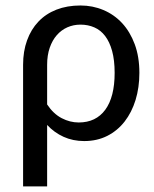

<svg xmlns="http://www.w3.org/2000/svg" viewBox="-20 -505 549 686"><path d="M62.5 -273.4Q62.5 -321.8 76.7 -360.8Q90.8 -399.9 117.2 -427.7Q143.6 -455.6 181.6 -470.5Q219.7 -485.4 267.6 -485.4Q311 -485.4 349.4 -469.2Q387.7 -453.1 416.3 -422.4Q444.8 -391.6 461.4 -346.9Q478 -302.2 478 -244.6Q478 -192.4 464.4 -147.9Q450.7 -103.5 425.3 -70.8Q399.9 -38.1 363.3 -19.5Q326.7 -1 280.8 -1Q240.7 -1 207.3 -16.1Q173.8 -31.2 148.4 -58.6V161.1H62.5ZM148.4 -131.8Q170.9 -98.1 200.4 -82.8Q230 -67.4 261.2 -67.4Q322.8 -67.4 356.2 -113Q389.6 -158.7 389.6 -244.6Q389.6 -290 380.6 -322.8Q371.6 -355.5 355.5 -376.5Q339.4 -397.5 316.9 -407.2Q294.4 -417 267.6 -417Q242.7 -417 220.9 -407.5Q199.2 -397.9 183.1 -379.6Q167 -361.3 157.7 -334.5Q148.4 -307.6 148.4 -273.4Z"/></svg>

Font: Carlito
Style: Regular
Weight: 400
Designer: Lukasz Dziedzic
Foundry: tyPoland Lukasz Dziedzic
Version: Version 1.104